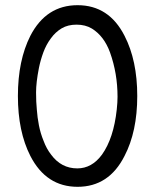

<svg xmlns="http://www.w3.org/2000/svg" viewBox="-20 -711 600 740"><path d="M275 -616Q242 -616 218 -602Q193 -587 176 -563Q158 -539 147 -509Q136 -479 130 -449Q119 -393 119 -355Q119 -317 122 -288Q124 -259 130 -228Q136 -197 148 -168Q159 -138 177 -115Q216 -62 278 -62Q334 -62 373 -115Q418 -178 430 -289Q433 -317 433 -338Q433 -428 404 -509Q381 -572 334 -601Q309 -616 275 -616ZM97 -110Q49 -204 49 -341Q49 -478 97 -573Q158 -691 279 -691Q400 -691 460 -573Q509 -478 509 -341Q509 -204 460 -110Q400 9 279 9Q158 9 97 -110Z"/></svg>

Font: Glacial Indifference
Style: Regular
Weight: 400
Designer: Alfredo Marco Pradil
Version: Version 1.00